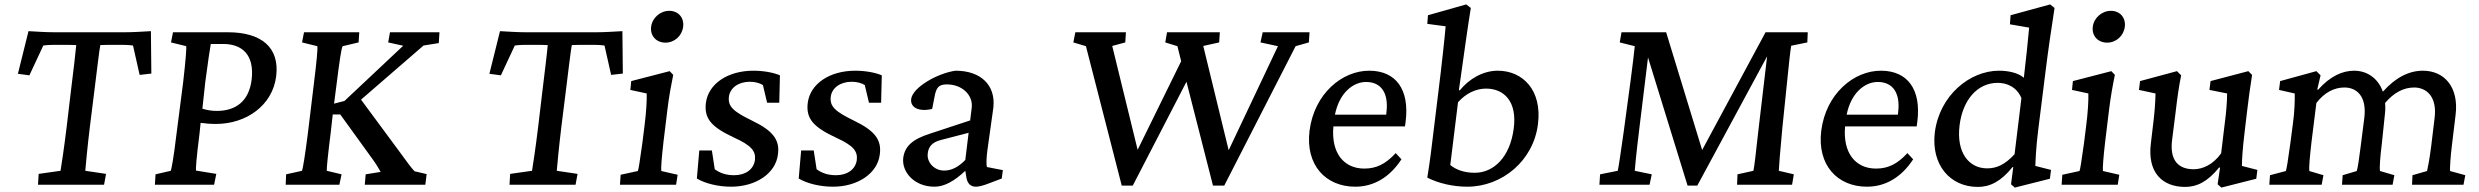

<svg xmlns="http://www.w3.org/2000/svg" viewBox="-20 -836 11219 869"><path d="M663 -695C627 -693 583 -690 546 -690H225C188 -690 144 -693 109 -695L61 -502L113 -495L176 -630C190 -632 206 -633 219 -633H263C279 -633 307 -633 325 -632C324 -614 311 -504 300 -416L282 -264C270 -165 258 -87 254 -63L155 -49L152 0H451L460 -49L366 -63C368 -87 375 -165 387 -264L406 -416C417 -504 430 -614 434 -632C452 -633 482 -633 498 -633H538C551 -633 568 -632 582 -630L612 -497L665 -503Z M681 0H949L959 -49L867 -64C866 -74 868 -113 883 -231L888 -280C909 -277 932 -275 957 -275C1096 -275 1214 -360 1230 -491C1246 -620 1165 -690 1011 -690H763L754 -644L823 -627C824 -619 822 -577 809 -464L779 -231C765 -113 756 -72 753 -63L684 -47ZM896 -344 909 -464C920 -548 931 -622 934 -637H990C1077 -637 1132 -587 1119 -476C1107 -379 1049 -334 961 -334C939 -334 919 -337 896 -344Z M1631 0H1905L1911 -48L1856 -61C1841 -77 1821 -104 1787 -151L1614 -385L1897 -630L1966 -641L1969 -690H1745L1737 -644L1805 -629L1539 -379L1492 -367L1503 -452C1517 -563 1525 -619 1531 -627L1603 -644L1606 -690H1356L1347 -644L1416 -627C1419 -618 1413 -557 1400 -452L1374 -237C1361 -134 1351 -74 1347 -63L1275 -47L1273 0H1516L1526 -47L1459 -63C1458 -74 1464 -134 1477 -237L1486 -318H1520L1666 -116C1683 -93 1693 -75 1703 -58L1635 -47Z M2797 -695C2761 -693 2717 -690 2680 -690H2359C2322 -690 2278 -693 2243 -695L2195 -502L2247 -495L2310 -630C2324 -632 2340 -633 2353 -633H2397C2413 -633 2441 -633 2459 -632C2458 -614 2445 -504 2434 -416L2416 -264C2404 -165 2392 -87 2388 -63L2289 -49L2286 0H2585L2594 -49L2500 -63C2502 -87 2509 -165 2521 -264L2540 -416C2551 -504 2564 -614 2568 -632C2586 -633 2616 -633 2632 -633H2672C2685 -633 2702 -632 2716 -630L2746 -497L2799 -503Z M2786 0H3040L3047 -45L2973 -62C2971 -74 2975 -125 2983 -194L3001 -342C3009 -405 3017 -448 3027 -497L3011 -514L2837 -469L2833 -429L2907 -413C2908 -382 2905 -328 2897 -266L2887 -186C2875 -99 2870 -70 2867 -62L2789 -45ZM2927 -715C2922 -674 2950 -643 2992 -643C3033 -643 3067 -674 3072 -715C3077 -755 3051 -787 3009 -787C2968 -787 2932 -755 2927 -715Z M3289 9C3402 9 3491 -52 3501 -137C3510 -203 3479 -244 3384 -290C3300 -331 3274 -353 3279 -398C3284 -438 3322 -466 3374 -466C3397 -466 3419 -460 3433 -451L3452 -371H3507L3510 -495C3481 -508 3433 -516 3390 -516C3273 -516 3186 -456 3175 -371C3166 -299 3200 -261 3303 -213C3382 -177 3401 -152 3397 -112C3391 -69 3354 -43 3303 -43C3269 -43 3241 -51 3215 -70L3202 -155H3145L3134 -28C3172 -5 3232 9 3289 9Z M3750 9C3863 9 3952 -52 3962 -137C3971 -203 3940 -244 3845 -290C3761 -331 3735 -353 3740 -398C3745 -438 3783 -466 3835 -466C3858 -466 3880 -460 3894 -451L3913 -371H3968L3971 -495C3942 -508 3894 -516 3851 -516C3734 -516 3647 -456 3636 -371C3627 -299 3661 -261 3764 -213C3843 -177 3862 -152 3858 -112C3852 -69 3815 -43 3764 -43C3730 -43 3702 -51 3676 -70L3663 -155H3606L3595 -28C3633 -5 3693 9 3750 9Z M4210 9C4253 9 4298 -15 4349 -63L4354 -32C4359 -5 4373 9 4397 9C4410 9 4430 4 4453 -5L4514 -28L4519 -66L4447 -80C4443 -94 4445 -125 4449 -156L4476 -349C4487 -450 4420 -516 4305 -516C4224 -505 4111 -441 4104 -388C4099 -348 4141 -329 4199 -343L4209 -394C4217 -441 4229 -454 4266 -454C4333 -454 4385 -407 4378 -348L4371 -291L4189 -231C4110 -206 4075 -174 4068 -121C4061 -58 4117 9 4210 9ZM4179 -141C4182 -172 4199 -192 4237 -202L4364 -235L4349 -112C4317 -79 4286 -64 4253 -64C4208 -64 4174 -102 4179 -141Z M5470 4H5521L5844 -627L5904 -644L5907 -690H5695L5685 -644L5764 -627L5541 -156L5426 -628L5498 -644L5501 -690H5262L5254 -644L5309 -627L5326 -559L5129 -158L5014 -628L5073 -644L5076 -690H4847L4838 -644L4895 -627L5057 4H5107L5350 -466Z M6114 9C6196 9 6269 -32 6323 -115L6297 -143C6251 -93 6209 -73 6155 -73C6061 -73 6004 -145 6015 -264H6339L6342 -286C6360 -430 6299 -515 6179 -516C6054 -517 5928 -411 5907 -244C5888 -89 5980 9 6114 9ZM6022 -317C6042 -416 6104 -465 6163 -465C6231 -465 6266 -415 6255 -327L6254 -317Z M6440 -32C6489 -7 6555 9 6621 9C6779 9 6921 -109 6941 -275C6960 -428 6872 -516 6759 -516C6693 -516 6630 -480 6587 -427L6583 -428C6610 -618 6621 -701 6637 -800L6616 -816L6443 -767L6440 -728L6523 -717C6521 -687 6505 -538 6491 -427L6467 -231C6459 -163 6453 -113 6440 -32ZM6544 -89 6579 -373C6615 -414 6661 -435 6706 -435C6787 -435 6848 -377 6831 -253C6814 -124 6740 -54 6655 -54C6606 -54 6570 -68 6544 -89Z M7319 -690 7311 -644 7379 -627C7376 -601 7370 -542 7360 -470L7329 -240C7315 -141 7306 -80 7302 -63L7222 -47L7219 0H7446L7456 -47L7379 -63C7380 -76 7384 -127 7400 -257L7439 -576L7618 4H7662L7978 -581L7938 -241C7925 -124 7921 -88 7916 -63L7844 -47L7842 0H8091L8099 -47L8031 -63C8032 -84 8036 -142 8047 -257L8069 -471C8076 -542 8083 -606 8087 -629L8160 -644L8162 -690H7971L7684 -157L7521 -690Z M8430 9C8512 9 8585 -32 8639 -115L8613 -143C8567 -93 8525 -73 8471 -73C8377 -73 8320 -145 8331 -264H8655L8658 -286C8676 -430 8615 -515 8495 -516C8370 -517 8244 -411 8223 -244C8204 -89 8296 9 8430 9ZM8338 -317C8358 -416 8420 -465 8479 -465C8547 -465 8582 -415 8571 -327L8570 -317Z M9099 13 9258 -27 9263 -67 9192 -85C9193 -110 9195 -168 9205 -248L9239 -519C9251 -616 9264 -702 9279 -800L9259 -816L9080 -767L9077 -726L9164 -711C9162 -682 9147 -541 9140 -484C9114 -507 9068 -516 9028 -516C8895 -516 8758 -404 8737 -236C8720 -92 8804 10 8932 10C8986 10 9036 -14 9089 -80L9092 -79L9082 -2ZM8849 -268C8863 -383 8929 -461 9022 -461C9064 -461 9108 -442 9129 -392L9098 -138C9054 -90 9016 -74 8974 -74C8892 -74 8834 -144 8849 -268Z M9311 0H9565L9572 -45L9498 -62C9496 -74 9500 -125 9508 -194L9526 -342C9534 -405 9542 -448 9552 -497L9536 -514L9362 -469L9358 -429L9432 -413C9433 -382 9430 -328 9422 -266L9412 -186C9400 -99 9395 -70 9392 -62L9314 -45ZM9452 -715C9447 -674 9475 -643 9517 -643C9558 -643 9592 -674 9597 -715C9602 -755 9576 -787 9534 -787C9493 -787 9457 -755 9452 -715Z M10127 -85C10127 -113 10130 -163 10140 -245L10150 -329C10158 -395 10163 -434 10173 -497L10156 -514L9985 -469L9980 -429L10060 -413C10060 -377 10056 -326 10049 -275L10033 -142C9996 -90 9948 -70 9909 -70C9842 -70 9799 -107 9811 -203L9827 -329C9834 -390 9842 -447 9852 -495L9833 -514L9666 -469L9661 -429L9736 -413C9735 -371 9732 -331 9727 -289L9715 -188C9698 -55 9767 10 9870 10C9923 10 9971 -13 10024 -78L10028 -77L10017 -2L10034 13L10192 -27L10197 -67Z M10251 0H10488L10496 -43L10432 -62C10430 -78 10434 -125 10442 -194L10464 -370C10501 -418 10545 -440 10591 -440C10646 -440 10693 -401 10681 -303L10665 -177C10657 -114 10652 -80 10647 -62L10583 -43L10580 0H10809L10817 -43L10752 -62C10749 -77 10753 -128 10760 -183L10773 -308C10776 -331 10777 -351 10775 -370C10814 -416 10858 -440 10907 -440C10959 -440 11012 -402 10999 -301L10984 -177C10976 -114 10969 -80 10965 -62L10899 -43L10897 0H11130L11138 -43L11069 -62C11068 -77 11071 -128 11078 -183L11094 -315C11110 -442 11043 -516 10946 -516C10883 -516 10822 -485 10765 -421C10742 -486 10689 -516 10635 -516C10582 -516 10526 -491 10472 -430L10468 -431L10483 -495L10464 -514L10300 -469L10295 -429L10366 -413C10367 -382 10365 -327 10358 -278L10346 -186C10335 -105 10330 -76 10326 -62L10254 -43Z"/></svg>

Font: TPK Tissa Web Medium
Style: Italic
Weight: 500
Italic angle: -7°
Designer: Jacques Le Bailly, Suppakit Chalermlarp | Katatrad Co.,Ltd.
Foundry: Jacques Le Bailly, Cadson Demak Co.,Ltd.
Version: Version 5.000;Glyphs 3.1.2 (3151)